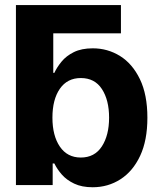

<svg xmlns="http://www.w3.org/2000/svg" viewBox="-20 -748 638 776"><path d="M354.5 8.8Q310.5 8.8 279.8 -5.9Q249 -20.5 229.7 -42.7Q210.4 -64.9 199.7 -87.4H192.9V0H44.4V-727.5H468.8V-613.3H195.3V-453.6H199.7Q210 -476.1 228.8 -499Q247.6 -522 278.6 -537.4Q309.6 -552.7 355 -552.7Q415 -552.7 465.1 -521.7Q515.1 -490.7 545.4 -428.2Q575.7 -365.7 575.7 -272Q575.7 -180.7 546.4 -118.2Q517.1 -55.7 466.8 -23.4Q416.5 8.8 354.5 8.8ZM306.6 -111.3Q362.3 -111.3 391.6 -156.2Q420.9 -201.2 420.9 -272.5Q420.9 -343.8 391.8 -388.2Q362.8 -432.6 306.6 -432.6Q252 -432.6 221.9 -389.2Q191.9 -345.7 191.9 -272.5Q191.9 -199.7 221.9 -155.5Q252 -111.3 306.6 -111.3Z"/></svg>

Font: Inter Tight
Style: Bold
Weight: 700
Designer: Rasmus Andersson
Foundry: rsms
Version: Version 3.004; ttfautohint (v1.8.4.7-5d5b)